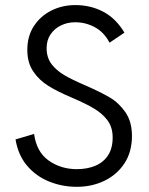

<svg xmlns="http://www.w3.org/2000/svg" viewBox="-20 -720 582 748"><path d="M40.5 0ZM40.5 0ZM278.8 7.8Q222.7 7.8 171.6 -12.7Q120.6 -33.2 85.7 -74.2Q50.8 -115.2 40.5 -176.8L112.8 -198.2Q122.1 -128.4 169.4 -94.7Q216.8 -61 279.3 -61Q319.8 -61 351.3 -74.2Q382.8 -87.4 400.9 -114.7Q418.9 -142.1 418.9 -184.6Q418.9 -224.6 397.9 -252.4Q378.9 -277.3 347.7 -296.4Q316.4 -315.4 262.7 -338.4Q203.6 -363.3 168.2 -385.5Q132.8 -407.7 110.8 -439.9Q86.4 -474.6 86.4 -525.4Q86.4 -579.6 112.3 -618.9Q138.2 -658.2 180.7 -679.2Q223.1 -700.2 273.4 -700.2Q333 -700.2 382.3 -674.3Q431.6 -648.4 464.8 -592.8L406.7 -553.7Q385.3 -594.7 349.4 -614Q313.5 -633.3 272.5 -633.3Q243.2 -633.3 217.8 -621.1Q192.4 -608.9 177 -586.2Q161.6 -563.5 161.6 -532.2Q161.6 -495.1 181.6 -469.2Q200.2 -445.3 230.2 -427.5Q260.3 -409.7 311.5 -387.7Q371.1 -361.8 407.2 -340.6Q443.4 -319.3 468.8 -282.5Q494.1 -245.6 494.1 -190.4Q494.1 -128.4 465.1 -84Q436 -39.6 387.2 -15.9Q338.4 7.8 278.8 7.8Z"/></svg>

Font: Acari Sans
Style: Regular
Weight: 400
Designer: Alfredo Marco Pradil and Stefan Peev
Foundry: Hanken Design Co.
Version: Version 1.045;February 4, 2021;FontCreator 13.0.0.2655 64-bi